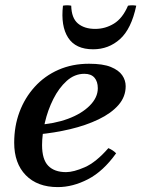

<svg xmlns="http://www.w3.org/2000/svg" viewBox="-20 -710 548 744"><path d="M236 -43Q265 -43 308.5 -62Q352 -81 400 -136Q409 -132 416 -127.5Q423 -123 430 -116Q380 -46 321 -15.5Q262 15 204 15Q125 15 80 -31Q35 -77 35 -157Q35 -221 55.5 -276Q76 -331 114.5 -373.5Q153 -416 206.5 -439.5Q260 -463 325 -463Q379 -463 409.5 -450.5Q440 -438 453.5 -418.5Q467 -399 467 -376Q467 -335 439 -303Q411 -271 362 -247.5Q313 -224 252 -209.5Q191 -195 126 -189L123 -226Q190 -230 243 -249.5Q296 -269 327.5 -300.5Q359 -332 359 -368Q359 -394 346 -409Q333 -424 307 -424Q269 -424 238.5 -396.5Q208 -369 186.5 -326Q165 -283 154 -235.5Q143 -188 143 -148Q143 -92 167 -67.5Q191 -43 236 -43ZM476 -688Q492 -691 508 -688Q489 -598 445 -558.5Q401 -519 341 -519Q273 -519 244 -564Q215 -609 224 -688Q240 -691 256 -688Q257 -640 282 -619Q307 -598 349 -598Q388 -598 421.5 -618.5Q455 -639 476 -688Z"/></svg>

Font: Poltawski Nowy Medium
Style: Italic
Weight: 500
Italic angle: -12°
Version: Version 1.001;gftools[0.9.25]